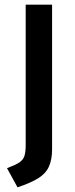

<svg xmlns="http://www.w3.org/2000/svg" viewBox="-20 -700 320 822"><path d="M90 -80Q90 -49 84.5 -32Q79 -15 62 -4Q45 7 10 20L55 102Q112 83 144 63Q176 43 189.5 13Q203 -17 203 -61V-680H90Z"/></svg>

Font: Catamaran Thin SemiBold
Style: Regular
Weight: 600
Version: Version 2.000